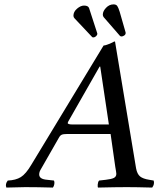

<svg xmlns="http://www.w3.org/2000/svg" viewBox="-20 -846 716 868"><path d="M309.1 -283.2H472.2L433.1 -544.9H430.2L288.1 -295.9Q286.1 -292 286.1 -290Q286.1 -283.2 309.1 -283.2ZM8.8 2Q2.4 -13.7 15.1 -29.8Q51.3 -31.2 74.2 -45.4Q97.2 -59.6 122.1 -102.1L448.2 -640.1Q455.1 -640.1 472.2 -647Q489.3 -653.8 496.1 -658.2H500L595.2 -85Q600.1 -59.1 613.3 -48.3Q626.5 -37.6 654.8 -33.2L674.8 -29.8Q679.7 -13.2 668 2Q595.7 0 553.2 0Q504.9 0 422.9 2Q420.9 -1 421.9 -12.7Q422.9 -24.4 428.2 -29.8L458 -33.2Q483.9 -36.1 494.9 -41.7Q505.9 -47.4 505.9 -60.1Q505.9 -65.4 501 -92.8L480 -240.2H283.2Q266.1 -240.2 258.8 -236.8Q251.5 -233.4 246.1 -223.1L163.1 -78.1Q157.2 -67.9 157.2 -57.1Q157.2 -36.1 192.9 -33.2L224.1 -29.8Q227.1 -23.4 225.6 -13.9Q224.1 -4.4 219.2 2Q148.9 0 94.2 0Q81.1 0 8.8 2ZM312 -774.9Q312 -793 328.4 -806.9Q344.7 -820.8 359.9 -820.8Q378.9 -820.8 382.8 -809.1L419.9 -694.8V-692.9Q419.9 -687.5 414.1 -682.1Q408.2 -676.8 401.9 -676.8Q397.5 -676.8 396 -679.2L316.9 -763.2Q312 -768.1 312 -774.9ZM529.8 -681.2Q526.9 -681.2 522.9 -683.1L448.2 -769Q444.8 -774.4 444.8 -779.8Q444.8 -795.4 459.5 -810.8Q474.1 -826.2 493.2 -826.2Q504.9 -826.2 510 -819.1Q515.1 -812 521 -793L547.9 -699.2V-695.8Q547.9 -689.9 541.5 -685.5Q535.2 -681.2 529.8 -681.2Z"/></svg>

Font: Common Serif News
Style: Italic
Weight: 450
Italic angle: -12°
Designer: Philipp H. Poll, Khaled Hosny
Foundry: Stefan Peev, Context Ltd.
Version: Version 1.026